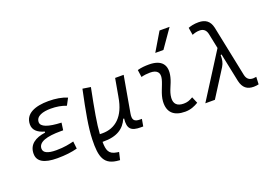

<svg xmlns="http://www.w3.org/2000/svg" viewBox="-130 -1191 2604 1815"><g transform="rotate(-20 1172.0 -283.0)"><path d="M258.3 9.8C338.4 9.8 406.7 1 460.4 -13.7L452.1 -87.9C408.2 -77.6 356 -64.9 275.4 -64.9C189 -64.9 146.5 -85.4 146.5 -126.5C146.5 -194.3 236.3 -219.7 373 -219.7H398.9L409.2 -293.5C274.9 -298.8 207.5 -325.2 207.5 -370.6C207.5 -432.1 278.8 -452.6 358.4 -452.6C415.5 -452.6 465.8 -443.8 511.7 -425.8L548.3 -494.6C496.1 -516.6 433.6 -527.3 360.8 -527.3C230 -527.3 122.1 -488.3 122.1 -378.4C122.1 -324.7 158.7 -288.1 232.4 -267.6L230.5 -257.8C130.9 -244.1 60.1 -200.2 60.1 -106.4C60.1 -28.3 126 9.8 258.3 9.8Z M808.1 229 825.7 153.3 805.7 150.4C724.6 138.2 712.4 93.8 711.4 10.3H715.8C859.9 12.7 932.1 -42 969.7 -127.9H978.5C966.8 -26.9 1001 4.9 1097.7 4.9H1122.6L1135.3 -66.9H1117.7C1057.1 -66.9 1040 -89.8 1051.8 -154.8L1115.7 -517.1H1029.8L997.6 -335.9V-336.9C967.3 -149.4 868.2 -65.9 738.3 -66.4L712.4 -66.9C718.3 -166.5 742.7 -301.8 785.2 -514.6L704.6 -527.3C658.2 -308.6 631.8 -165 627.9 -44.9C622.6 132.8 648.9 219.2 800.3 228.5Z M1651.4 -95.7C1614.7 -74.7 1592.3 -66.9 1557.1 -66.9C1492.2 -66.9 1460 -98.1 1463.9 -157.7C1468.3 -225.6 1506.8 -275.4 1523.4 -345.2C1552.7 -464.4 1498.5 -527.3 1372.1 -527.3C1333.5 -527.3 1294.9 -524.4 1256.8 -513.7L1267.1 -440.4C1296.9 -448.2 1326.7 -451.7 1356.4 -451.7C1426.8 -451.7 1456.1 -418.5 1439.9 -355C1424.8 -293.9 1383.3 -226.1 1378.9 -153.3C1372.1 -46.4 1429.2 9.8 1544.4 9.8C1599.6 9.8 1640.1 -8.3 1678.7 -31.2ZM1467.3 -609.4H1549.3L1678.7 -794.9H1577.6Z M2233.4 9.8C2251 9.8 2266.6 7.8 2283.7 3.9L2287.1 -70.3C2268.6 -67.9 2258.8 -66.9 2255.4 -66.9C2217.8 -66.9 2192.9 -84 2183.1 -126.5L2077.1 -641.6C2061 -712.4 2017.6 -742.2 1949.2 -742.2C1901.9 -742.2 1872.1 -733.9 1845.2 -724.1L1857.4 -649.4C1881.8 -658.7 1902.3 -665.5 1932.1 -665.5C1967.8 -665.5 1994.1 -648.9 2004.4 -606L2036.1 -452.1L1749 0H1845.2L2015.1 -267.6C2036.6 -301.8 2042 -337.4 2041 -378.9L2050.8 -381.8L2110.8 -92.8C2127.4 -21 2167.5 9.8 2233.4 9.8Z"/></g></svg>

Font: Cascadia Code PL SemiLight
Style: Italic
Weight: 350
Italic angle: -10°
Monospace: yes
Designer: Aaron Bell
Foundry: Saja Typeworks
Version: Version 2404.023